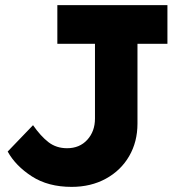

<svg xmlns="http://www.w3.org/2000/svg" viewBox="-20 -720 699 750"><path d="M10 -128 109 -231Q139 -188 169.5 -164.5Q200 -141 242 -141Q291 -141 321 -174Q351 -207 351 -257V-549H204V-700H634V-549H517V-237Q517 -166 484.5 -110Q452 -54 393.5 -22Q335 10 260 10Q168 10 104.5 -31Q41 -72 10 -128Z"/></svg>

Font: Lexend Exa HM Xlight
Style: Bold
Weight: 700
Designer: Bonnie Shaver-Troup, Thomas Jockin, Octavio Pardo
Foundry: Lexend
Version: Version 1.091